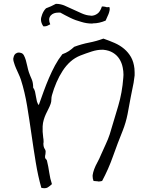

<svg xmlns="http://www.w3.org/2000/svg" viewBox="-20 -908 772 1009"><path d="M686.5 -547.9Q687.5 -538.1 687.5 -527.3V-511.7Q685.5 -492.2 682.1 -472.7Q678.7 -453.1 674.3 -434.1Q669.9 -415 667 -397.5Q659.2 -352.5 650.4 -308.1Q641.6 -263.7 625 -221.7Q597.7 -154.3 573.7 -86.4Q549.8 -18.6 516.6 43Q504.9 45.9 497.1 45.9Q495.1 45.9 494.1 44.9Q485.4 44.9 471.7 43Q466.8 31.2 466.8 19.5V12.7Q468.8 -2 475.1 -19Q481.4 -36.1 491.7 -54.7Q502 -73.2 510.7 -94.7Q522.5 -122.1 535.2 -148.9Q547.9 -175.8 556.6 -202.1Q580.1 -280.3 601.1 -350.6Q622.1 -420.9 627.9 -499Q628.9 -506.8 628.9 -514.6Q628.9 -534.2 625 -552.7Q620.1 -578.1 607.4 -598.1Q594.7 -618.2 573.7 -630.9Q552.7 -643.6 523.4 -646.5H514.6Q491.2 -646.5 462.9 -637.7Q429.7 -627 402.3 -616.2Q373 -604.5 350.1 -584Q327.1 -563.5 309.1 -535.6Q291 -507.8 276.9 -475.1Q262.7 -442.4 252.9 -407.2Q250 -397.5 250 -385.7Q250 -373 246.1 -362.3Q241.2 -348.6 234.4 -335.4Q227.5 -322.3 221.2 -308.6Q214.8 -294.9 210 -278.8Q205.1 -262.7 204.1 -244.1V-215.8Q205.1 -199.2 207 -185.5Q209 -175.8 209 -166V-160.2Q208 -157.2 208 -154.3Q208 -144.5 210 -136.7Q211.9 -129.9 215.3 -125Q218.8 -120.1 219.7 -114.3V-109.4Q219.7 -103.5 218.8 -97.7Q216.8 -90.8 216.8 -85V-81.1Q216.8 -76.2 220.7 -72.8Q224.6 -69.3 226.6 -64.5Q234.4 -32.2 238.8 -1Q243.2 30.3 252.9 59.6Q241.2 70.3 230.5 77.1Q223.6 81.1 213.9 81.1Q206.1 81.1 197.3 79.1Q179.7 17.6 168 -54.2Q156.2 -126 145.5 -201.2Q134.8 -276.4 122.6 -350.6Q110.4 -424.8 89.8 -489.3Q85 -503.9 77.6 -519.5Q70.3 -535.2 64 -549.8Q57.6 -564.5 53.7 -578.1Q49.8 -588.9 49.8 -596.7V-600.6Q50.8 -604.5 52.2 -610.4Q53.7 -616.2 57.6 -621.6Q61.5 -627 69.3 -629.9Q73.2 -631.8 78.1 -631.8Q84 -631.8 89.8 -629.9Q99.6 -627.9 105.5 -617.2Q111.3 -606.4 115.7 -591.8Q120.1 -577.1 123.5 -560.1Q127 -543 131.8 -528.3Q138.7 -508.8 146.5 -491.7Q154.3 -474.6 154.3 -447.3Q161.1 -438.5 164.1 -426.3Q167 -414.1 168.9 -400.9Q170.9 -387.7 173.8 -376Q176.8 -364.3 183.6 -355.5Q196.3 -391.6 209.5 -427.7Q222.7 -463.9 237.3 -498Q252 -532.2 269 -564Q286.1 -595.7 307.6 -623Q327.1 -629.9 341.8 -639.6Q356.4 -649.4 370.1 -662.1Q410.2 -676.8 448.2 -684.1Q486.3 -691.4 523.4 -705.1Q554.7 -694.3 582.5 -682.1Q610.4 -669.9 632.3 -651.4Q654.3 -632.8 668.5 -607.9Q682.6 -583 686.5 -547.9ZM554.7 -871.1Q556.6 -865.2 556.6 -859.4Q556.6 -855.5 555.7 -852.5Q553.7 -842.8 550.3 -834Q546.9 -825.2 542.5 -816.4Q538.1 -807.6 535.2 -799.8Q501 -785.2 468.8 -785.2Q466.8 -784.2 464.8 -784.2Q434.6 -784.2 407.2 -793Q377 -800.8 349.1 -814.5Q321.3 -828.1 296.9 -841.8H287.1Q260.7 -841.8 247.1 -827.1Q238.3 -817.4 238.3 -804.7Q238.3 -793 244.1 -780.3Q236.3 -776.4 228.5 -772.5Q222.7 -769.5 212.9 -769.5H208Q195.3 -787.1 195.3 -805.7Q195.3 -813.5 198.2 -821.3Q205.1 -847.7 221.7 -864.3Q235.4 -869.1 248 -875Q260.7 -880.9 273.4 -887.7H277.3Q294.9 -887.7 316.4 -879.9Q338.9 -870.1 362.8 -858.9Q386.7 -847.7 410.2 -837.4Q433.6 -827.1 454.1 -826.2Q456.1 -825.2 459 -825.2Q475.6 -825.2 490.2 -835Q505.9 -844.7 515.6 -874Q526.4 -874 534.2 -872.1Q538.1 -870.1 543.9 -870.1Q548.8 -870.1 554.7 -871.1Z"/></svg>

Font: Crafty Girls
Style: Regular
Weight: 400
Designer: Crystal Kluge
Foundry: Font Diner, Inc DBA Tart Workshop
Version: Version 1.000